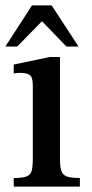

<svg xmlns="http://www.w3.org/2000/svg" viewBox="-23 -694 341 714"><path d="M274 0H28V-32Q61 -32 76 -38Q91 -44 95 -59.5Q99 -75 99 -104V-375Q99 -408 87 -415.5Q75 -423 53 -423Q43 -423 35.5 -422Q28 -421 28 -421V-454L162 -482H200V-105Q200 -76 204.5 -60Q209 -44 225 -38Q241 -32 274 -32ZM41 -521H-3L96 -674H169L269 -521H224L133 -615Z"/></svg>

Font: STIX Two Text Medium
Style: Regular
Weight: 500
Designer: Ross Mills, John Hudson & Paul Hanslow, Tiro Typeworks Ltd; with prior portions MicroPress Inc., and Coen Hoffman.
Foundry: Tiro Typeworks Ltd
Version: Version 2.13 b171